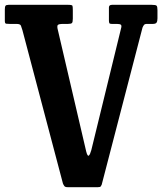

<svg xmlns="http://www.w3.org/2000/svg" viewBox="-20 -770 672 795"><path d="M358 -148 481 -651.5Q484.5 -663 481 -667Q477.5 -671 464 -671H442.5Q434.5 -671 432.8 -674.2Q431 -677.5 431 -685.5V-739Q431 -750 443.5 -750H608.5Q624.5 -750 628.2 -746.5Q632 -743 632 -728V-694Q632 -682.5 628.5 -676.8Q625 -671 613 -671H588.5Q579 -671 575.8 -666.2Q572.5 -661.5 570 -655.5L401 -5Q399 -0.5 396.8 2.2Q394.5 5 386 5H259.5Q250 5 246.5 0.5Q243 -4 240.5 -10.5L73 -644.5Q69 -655.5 66.8 -663.2Q64.5 -671 48 -671H20Q11 -671 5.5 -671.8Q0 -672.5 0 -683.5V-731Q0 -742 2.8 -746Q5.5 -750 15.5 -750H263Q278.5 -750 280 -746Q281.5 -742 281.5 -726.5V-693Q281.5 -678.5 278 -674.8Q274.5 -671 261.5 -671H242.5Q222 -671 218.8 -665.8Q215.5 -660.5 220 -644L337 -142.5Q342.5 -121.5 347.8 -125.8Q353 -130 358 -148Z"/></svg>

Font: Besley* Condensed Semi
Style: Regular
Weight: 600
Width: 3
Designer: Owen Earl
Foundry: indestructible type*
Version: Version 3.000; ttfautohint (v1.8.3)